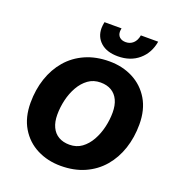

<svg xmlns="http://www.w3.org/2000/svg" viewBox="-155 -1002 1043 1136"><g transform="rotate(20 366.0 -434.0)"><path d="M354.2 10Q271.8 10 204.8 -24.1Q137.8 -58.2 98.8 -123.5Q59.8 -188.8 59.8 -280.6Q59.8 -363 83.6 -433.9Q107.4 -504.8 152.9 -557.8Q198.4 -610.8 264.9 -640.4Q331.4 -670 415.8 -670Q498.8 -670 565.1 -635.7Q631.4 -601.4 670.2 -536.6Q709 -471.8 709 -379.4Q709 -297.4 685.4 -226.5Q661.8 -155.6 616.3 -102.4Q570.8 -49.2 504.7 -19.6Q438.6 10 354.2 10ZM360.2 -125.4Q404.6 -125.4 437.3 -149.3Q470 -173.2 492.1 -212.6Q514.2 -252 525.2 -298.9Q536.2 -345.8 536.2 -391.2Q536.2 -437.4 521.1 -469.3Q506 -501.2 477.9 -517.9Q449.8 -534.6 409.4 -534.6Q365 -534.6 332.1 -510.7Q299.2 -486.8 276.9 -447.6Q254.6 -408.4 243.6 -361.5Q232.6 -314.6 232.6 -268.8Q232.6 -223.2 247.7 -191Q262.8 -158.8 291.4 -142.1Q320 -125.4 360.2 -125.4ZM646 -877.8Q633.6 -803.6 581.3 -759.2Q529 -714.8 450.2 -714.8Q381 -714.8 342.2 -749.2Q303.4 -783.6 303.4 -839.2Q303.4 -848.4 304.7 -858.2Q306 -868 308 -877.8H415.4Q414.4 -872.6 413.6 -867.3Q412.8 -862 412.8 -857.4Q412.8 -835.2 427 -822.4Q441.2 -809.6 465.6 -809.6Q493 -809.6 512.1 -827.1Q531.2 -844.6 537 -877.8Z"/></g></svg>

Font: Work Sans
Style: Italic
Weight: 400
Italic angle: -13°
Designer: Wei Huang
Foundry: Wei Huang
Version: Version 2.012